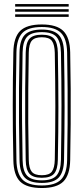

<svg xmlns="http://www.w3.org/2000/svg" viewBox="-20 -929 416 956"><path d="M188.2 7.2Q112.8 7.2 80.2 -25.1Q47.8 -57.5 46.5 -131.5Q44.8 -208.8 44.1 -275.1Q43.5 -341.5 43.5 -403.9Q43.5 -466.2 44.2 -530.8Q45 -595.2 46.5 -668.5Q47.8 -742.5 80.2 -774.9Q112.8 -807.2 188.2 -807.2Q262.5 -807.2 295.2 -774.9Q328 -742.5 329.5 -668.5Q331.5 -574 332 -487.1Q332.5 -400.2 331.9 -313.2Q331.2 -226.2 329.5 -131.5Q328 -57.8 295.5 -25.2Q263 7.2 188.2 7.2ZM188.2 -5.5Q255 -5.5 283.9 -35Q312.8 -64.5 314.2 -131.8Q316 -225.5 316.6 -310.9Q317.2 -396.2 316.6 -483.1Q316 -570 314.2 -668Q312.8 -736 283.6 -765.2Q254.5 -794.5 188.2 -794.5Q119.5 -794.5 91.2 -764.6Q63 -734.8 61.8 -668.2Q59.8 -565.2 59.1 -479.9Q58.5 -394.5 59.2 -311.2Q60 -228 61.8 -131.8Q63 -65.2 91.4 -35.4Q119.8 -5.5 188.2 -5.5ZM188.2 -18.2Q128.5 -18.2 103.4 -44.5Q78.2 -70.8 77.2 -132Q75.2 -235 74.6 -320.4Q74 -405.8 74.6 -488.8Q75.2 -571.8 77.2 -667.8Q78.2 -729.2 103.5 -755.5Q128.8 -781.8 188.2 -781.8Q247.5 -781.8 272.5 -755.1Q297.5 -728.5 298.8 -667.8Q300.2 -588 301 -521.1Q301.8 -454.2 301.6 -392.5Q301.5 -330.8 300.8 -267.6Q300 -204.5 298.8 -132.2Q297.5 -72.5 272.9 -45.4Q248.2 -18.2 188.2 -18.2ZM188.2 -31Q240.5 -31 261.4 -54.9Q282.2 -78.8 283.5 -132.8Q284.8 -212.8 285.5 -278.8Q286.2 -344.8 286.2 -405.5Q286.2 -466.2 285.5 -529.4Q284.8 -592.5 283.5 -667.2Q282.2 -720.2 261.8 -744.6Q241.2 -769 188.2 -769Q136 -769 114.8 -745.6Q93.5 -722.2 92.5 -667.8Q90.8 -570 90 -485.8Q89.2 -401.5 89.9 -316.6Q90.5 -231.8 92.5 -132.2Q93.5 -77 115.2 -54Q137 -31 188.2 -31ZM188.2 -43.8Q144.5 -43.8 126.6 -64.1Q108.8 -84.5 108 -132.5Q106 -235.8 105.4 -321Q104.8 -406.2 105.4 -488.9Q106 -571.5 108 -667.2Q108.8 -715.5 126.5 -735.9Q144.2 -756.2 188.2 -756.2Q232.8 -756.2 250 -735Q267.2 -713.8 268 -666.8Q269.5 -584.2 270.1 -518.1Q270.8 -452 270.8 -392.1Q270.8 -332.2 270.1 -270Q269.5 -207.8 268 -133.2Q267.2 -86.2 250 -65Q232.8 -43.8 188.2 -43.8ZM188.2 -56.5Q225.5 -56.5 238.6 -74.9Q251.8 -93.2 252.8 -133.8Q254 -212.8 254.8 -277Q255.5 -341.2 255.5 -400.6Q255.5 -460 254.8 -523.9Q254 -587.8 252.8 -666.2Q251.8 -707.2 238.4 -725.4Q225 -743.5 188.2 -743.5Q152.8 -743.5 138.4 -726.5Q124 -709.5 123.2 -667Q121.5 -569 120.8 -484.9Q120 -400.8 120.6 -316.4Q121.2 -232 123.2 -133Q124 -91.2 138.1 -73.9Q152.2 -56.5 188.2 -56.5ZM322 -896H55.5V-908.8H322ZM322 -870.5H55.5V-883.2H322ZM322 -845H55.5V-857.8H322Z"/></svg>

Font: Big Shoulders Inline Display Medium
Style: Regular
Weight: 500
Designer: Patric King
Foundry: XO Type Co
Version: Version 1.000